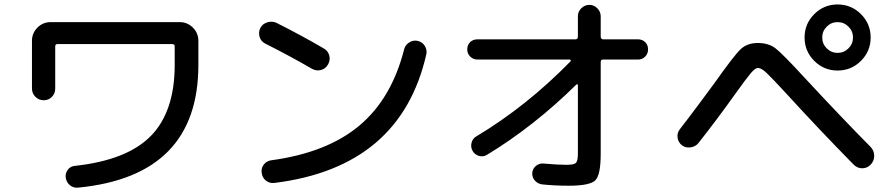

<svg xmlns="http://www.w3.org/2000/svg" viewBox="-20 -820 4040 871"><path d="M125 -418V-634.8Q125 -669.9 149.9 -694.8Q174.8 -719.7 210 -719.7H794.9Q830.1 -719.7 855 -694.8Q879.9 -669.9 879.9 -634.8V-525.4Q879.9 -21.5 334 31.2Q312.5 33.2 296.9 20Q281.2 6.8 278.3 -13.7Q275.4 -33.2 287.1 -49.3Q298.8 -65.4 318.4 -67.4Q555.7 -92.8 664.1 -203.1Q772.5 -313.5 772.5 -525.4V-609.4Q772.5 -620.1 760.7 -620.1H241.2Q230.5 -620.1 230.5 -609.4V-418Q230.5 -395.5 215.3 -380.4Q200.2 -365.2 178.2 -365.2Q156.2 -365.2 140.6 -380.9Q125 -396.5 125 -418Z M1183.6 -622.1Q1164.1 -631.8 1157.7 -652.3Q1151.4 -672.9 1161.1 -693.4Q1170.9 -711.9 1192.9 -718.8Q1214.8 -725.6 1235.4 -715.8Q1351.6 -657.2 1448.2 -600.6Q1467.8 -589.8 1473.6 -568.8Q1479.5 -547.9 1468.3 -527.8Q1457 -507.8 1436 -502.4Q1415 -497.1 1395.5 -507.8Q1297.9 -564.5 1183.6 -622.1ZM1874 -634.8Q1895.5 -629.9 1906.7 -612.3Q1918 -594.7 1914.1 -574.2Q1797.9 -61.5 1225.6 9.8Q1203.1 12.7 1186.5 -0.5Q1169.9 -13.7 1167 -36.1Q1164.1 -57.6 1176.8 -73.7Q1189.5 -89.8 1210 -92.8Q1462.9 -127 1609.9 -250Q1756.8 -373 1813.5 -596.7Q1818.4 -616.2 1836.4 -627.4Q1854.5 -638.7 1874 -634.8Z M2146.5 -549.8Q2127 -549.8 2113.3 -563Q2099.6 -576.2 2099.6 -596.2Q2099.6 -616.2 2112.8 -628.9Q2126 -641.6 2146.5 -641.6H2590.8Q2601.6 -641.6 2601.6 -654.3V-746.1Q2601.6 -767.6 2617.2 -782.7Q2632.8 -797.9 2653.8 -797.9Q2674.8 -797.9 2689.9 -782.2Q2705.1 -766.6 2705.1 -746.1V-654.3Q2705.1 -642.6 2715.8 -641.6H2874Q2893.6 -641.6 2906.7 -628.9Q2919.9 -616.2 2919.9 -596.2Q2919.9 -576.2 2906.7 -563Q2893.6 -549.8 2874 -549.8H2715.8Q2705.1 -549.8 2705.1 -539.1V-122.1Q2705.1 -26.4 2680.7 -2Q2656.2 22.5 2559.6 22.5Q2495.1 22.5 2440.4 16.6Q2420.9 14.6 2407.2 0Q2393.6 -14.6 2394.5 -35.2Q2395.5 -53.7 2410.6 -66.9Q2425.8 -80.1 2446.3 -78.1Q2509.8 -72.3 2549.8 -72.3Q2584 -72.3 2592.8 -81.1Q2601.6 -89.8 2601.6 -125V-432.6Q2601.6 -435.5 2599.1 -437.5Q2596.7 -439.5 2594.7 -436.5Q2401.4 -246.1 2188.5 -117.2Q2171.9 -107.4 2152.8 -112.8Q2133.8 -118.2 2124 -135.3Q2114.3 -152.3 2119.1 -171.9Q2124 -191.4 2140.6 -201.2Q2369.1 -337.9 2568.4 -542Q2570.3 -543.9 2568.8 -546.9Q2567.4 -549.8 2564.5 -549.8Z M3730.5 -600.6Q3751 -580.1 3779.8 -580.1Q3808.6 -580.1 3829.1 -600.6Q3849.6 -621.1 3849.6 -649.9Q3849.6 -678.7 3829.1 -699.2Q3808.6 -719.7 3779.8 -719.7Q3751 -719.7 3730.5 -699.2Q3710 -678.7 3710 -649.9Q3710 -621.1 3730.5 -600.6ZM3673.8 -755.9Q3717.8 -799.8 3779.8 -799.8Q3841.8 -799.8 3885.7 -755.9Q3929.7 -711.9 3929.7 -649.9Q3929.7 -587.9 3885.7 -543.9Q3841.8 -500 3779.8 -500Q3717.8 -500 3673.8 -543.9Q3629.9 -587.9 3629.9 -649.9Q3629.9 -711.9 3673.8 -755.9ZM3073.2 -161.1Q3056.6 -174.8 3053.7 -195.8Q3050.8 -216.8 3064.5 -234.4Q3096.7 -275.4 3154.8 -353.5Q3212.9 -431.6 3220.7 -442.4Q3310.5 -569.3 3340.3 -597.2Q3370.1 -625 3418 -625Q3465.8 -625 3497.6 -601.1Q3529.3 -577.1 3627.9 -469.7Q3802.7 -281.2 3928.7 -154.3Q3945.3 -137.7 3945.8 -114.3Q3946.3 -90.8 3930.2 -73.7Q3914.1 -56.6 3891.6 -56.6Q3869.1 -56.6 3852.5 -73.2Q3692.4 -236.3 3548.8 -393.6Q3480.5 -467.8 3457 -489.7Q3433.6 -511.7 3418 -511.7Q3406.2 -511.7 3386.2 -488.3Q3366.2 -464.8 3314.5 -392.6Q3234.4 -280.3 3148.4 -170.9Q3134.8 -154.3 3112.3 -151.4Q3089.8 -148.4 3073.2 -161.1Z"/></svg>

Font: Rounded-X Mgen+ 1m medium
Style: Regular
Weight: 500
Designer: [Source Han Sans]
Ryoko NISHIZUKA  (kana & ideographs); Paul D. Hunt (Latin, Greek & Cyrillic); Wenlong ZHANG  (bopomofo
Version: Version 1.059.20150602